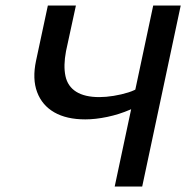

<svg xmlns="http://www.w3.org/2000/svg" viewBox="-20 -678 684 698"><path d="M397 0 537 -658H637L497 0ZM290 -244Q222 -244 177.5 -269.5Q133 -295 115 -343Q97 -391 111 -457L154 -658H256L220 -492Q210 -439 218 -401.5Q226 -364 257 -344.5Q288 -325 341 -325Q365 -325 393 -329.5Q421 -334 446.5 -342Q472 -350 486 -361L523 -322Q494 -297 453.5 -279.5Q413 -262 370 -253Q327 -244 290 -244Z"/></svg>

Font: Ysabeau SemiBold
Style: Italic
Weight: 600
Italic angle: -12°
Designer: Christian Thalmann (Catharsis Fonts)
Version: Version 2.002